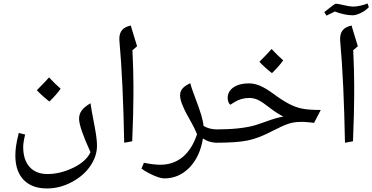

<svg xmlns="http://www.w3.org/2000/svg" viewBox="-20 -817 2131 1099"><path d="M249 261.7C297.4 261.7 343.8 250 389.2 226.1C434.6 202.1 470.2 171.9 496.1 134.3C522 96.7 535.2 57.6 535.2 16.6C535.2 -11.2 530.3 -48.8 521 -96.7C508.8 -159.7 501 -202.6 498 -226.1C449.7 -197.3 432.6 -171.4 432.6 -136.7C432.6 -105 454.6 -41 498 54.2C481.4 89.4 448.7 119.1 399.4 143.1C350.1 167 300.8 179.2 251.5 179.2C208 179.2 173.8 165.5 149.4 138.7C125 111.3 112.8 73.2 112.8 24.4C112.8 6.3 116.7 -17.6 124 -46.9L87.4 -55.7C79.1 -22.9 74.2 2.4 71.8 19.5C69.3 36.6 67.9 54.7 67.9 73.7C67.9 133.8 84 180.2 115.7 212.9C147.5 245.6 191.9 261.7 249 261.7ZM327.1 -309.1C304.2 -329.1 281.7 -351.1 260.7 -374C248.5 -359.4 225.1 -335 190.9 -300.8C209 -280.8 232.9 -259.3 262.7 -235.8C290 -262.2 311.5 -286.6 327.1 -309.1Z M743.7 -333C743.7 -389.2 741.7 -452.6 738.3 -524.4L737.8 -529.3L764.6 -552.2C743.7 -620.1 732.9 -655.8 731.9 -659.2C731 -662.6 730 -666.5 729 -670.9C683.6 -661.6 663.1 -637.2 663.1 -594.7L663.6 -582C677.7 -427.7 686.5 -233.9 690.9 0L736.8 -8.3C741.2 -118.7 743.7 -206.1 743.7 -270.5Z M1223.1 0C1228.5 0 1231.4 -2.9 1231.4 -8.3V-67.9C1231.4 -73.2 1228.5 -76.2 1223.1 -76.2C1193.4 -76.2 1167.5 -83 1145 -96.2C1143.6 -113.3 1139.2 -134.3 1131.8 -159.2C1124.5 -184.1 1109.9 -224.6 1088.9 -280.3C1080.6 -302.2 1073.7 -322.8 1068.8 -340.8C1032.2 -322.8 1010.7 -304.7 1010.7 -271C1010.7 -254.4 1016.1 -233.9 1026.9 -209.5C1037.1 -184.6 1054.2 -152.3 1077.6 -111.8C1088.9 -91.3 1099.1 -70.3 1107.9 -48.8C1070.3 64.9 998 126 897.9 126C871.6 126 840.3 122.1 803.7 114.7L790 147.9C806.2 160.2 827.6 172.9 855.5 185.5C883.3 197.8 904.8 204.1 920.9 204.1C976.1 204.1 1023.9 183.6 1064.5 142.1C1104.5 100.6 1130.4 45.4 1141.6 -24.4C1164.6 -8.3 1191.9 0 1223.1 0Z M1214.4 0C1296.9 0 1358.4 -4.4 1398.9 -13.2C1439 -21.5 1483.9 -38.6 1533.7 -64.5C1578.1 -87.4 1610.8 -102.1 1631.8 -108.9C1652.8 -115.7 1674.8 -119.1 1697.8 -119.1L1718.3 -119.6L1721.7 -119.1C1738.3 -118.2 1756.8 -116.2 1777.8 -113.8L1815.9 -187.5C1768.1 -187.5 1731.4 -190.4 1706.5 -195.8C1681.6 -201.2 1656.7 -210.4 1632.3 -223.6C1607.9 -236.3 1578.1 -255.4 1543.5 -281.2C1486.3 -322.8 1446.3 -339.8 1403.8 -339.8C1367.7 -339.8 1338.4 -332 1316.4 -316.9C1294.4 -301.8 1283.2 -281.2 1283.2 -256.3C1283.2 -240.2 1288.1 -227.1 1297.9 -217.3L1321.3 -231.9C1346.7 -248 1375.5 -256.3 1407.2 -256.3C1424.8 -256.3 1441.9 -252.4 1459 -244.1C1475.6 -235.8 1497.6 -220.7 1524.4 -199.7C1549.8 -179.7 1575.7 -163.1 1601.6 -149.9C1572.3 -144.5 1538.6 -134.8 1501 -120.6L1445.3 -101.6C1389.2 -84.5 1312.5 -76.2 1214.4 -76.2C1209 -76.2 1206.1 -73.2 1206.1 -67.9V-8.3C1206.1 -2.9 1209 0 1214.4 0ZM1601.1 -471.7C1578.1 -491.7 1555.7 -513.7 1534.7 -536.6C1522.5 -522 1499 -497.6 1464.8 -463.4C1482.9 -443.4 1506.8 -421.9 1536.6 -398.4C1564 -424.8 1585.4 -449.2 1601.1 -471.7Z M2007.3 -333C2007.3 -389.2 2005.4 -452.6 2002 -524.4L2001.5 -529.3L2028.3 -552.2C2007.3 -620.1 1996.6 -655.8 1995.6 -659.2C1994.6 -662.6 1993.7 -666.5 1992.7 -670.9C1947.3 -661.6 1926.8 -637.2 1926.8 -594.7L1927.2 -582C1941.4 -427.7 1950.2 -233.9 1954.6 0L2000.5 -8.3C2004.9 -118.7 2007.3 -206.1 2007.3 -270.5ZM1999.5 -729.5C2011.7 -729.5 2026.9 -733.9 2044.9 -742.7C2063 -751 2078.1 -762.2 2091.3 -775.9L2083.5 -797.4C2074.2 -793 2061.5 -788.6 2045.4 -785.2C2028.8 -781.2 2014.6 -779.3 2003.4 -779.3C1986.3 -779.3 1958.5 -784.2 1919.9 -793.5L1902.3 -795.9C1897.9 -795.9 1876 -779.8 1836.4 -748L1848.6 -727.5L1896.5 -751C1934.6 -736.8 1968.8 -729.5 1999.5 -729.5Z"/></svg>

Font: Noto Naskh Arabic
Style: Regular
Weight: 400
Designer: Monotype Design Team
Foundry: Monotype Imaging Inc.
Version: Version 1.07